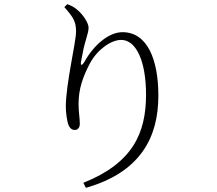

<svg xmlns="http://www.w3.org/2000/svg" viewBox="-20 -827 1040 919"><path d="M288 -793C330 -745 344 -725 344 -676C344 -624 295 -426 295 -315C295 -293 300 -246 309 -226C318 -208 328 -205 339 -205C352 -205 362 -216 362 -234C362 -263 356 -291 356 -329C356 -402 377 -460 410 -523C445 -589 511 -636 560 -636C632 -636 679 -534 679 -374C679 -192 617 -47 379 48L391 72C651 -2 738 -168 738 -369C738 -539 687 -673 566 -673C501 -673 429 -612 384 -531C372 -511 364 -512 368 -533C376 -577 382 -607 392 -639C398 -663 404 -676 404 -695C404 -715 379 -758 345 -784C332 -794 322 -800 302 -807Z"/></svg>

Font: Noto Serif KR Light
Style: Regular
Weight: 300
Designer: Ryoko NISHIZUKA 西塚涼子 (kana & ideographs); Frank Grießhammer (Latin, Greek & Cyrillic); Wenlong ZHANG 张文龙 (bopomofo); San
Foundry: Adobe
Version: Version 2.001;hotconv 1.1.0;makeotfexe 2.6.0